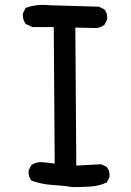

<svg xmlns="http://www.w3.org/2000/svg" viewBox="-20 -756 540 790"><path d="M277.3 13.7Q269 12.2 260.7 11.2Q252.4 10.3 244.1 9.3Q235.8 8.3 227.5 7.6Q219.2 6.8 210.7 6.1Q202.1 5.4 193.8 4.9Q151.4 2 111.3 -12.2L109.9 -12.7L108.9 -13.7Q95.7 -29.3 97.7 -53.2V-54.2L98.1 -55.2L107.9 -74.7L108.9 -76.2L109.9 -77.1Q131.3 -92.3 163.1 -87.9L205.1 -83L201.2 -644.5H115.2H113.8L112.8 -645L87.4 -656.7L85.9 -657.2L85 -658.7Q72.3 -675.8 74.2 -699.7V-700.7L74.7 -701.7L84.5 -721.2L85.4 -723.6L87.9 -724.1Q131.8 -740.2 184.1 -734.4L385.7 -728.5H387.2L388.2 -728L407.7 -718.3L409.2 -717.8L409.7 -716.8Q416.5 -709 419.2 -699Q421.9 -689 420.9 -677.2V-676.3L420.4 -675.3L410.6 -655.8L409.7 -654.3L408.7 -653.3Q401.4 -647.9 393.3 -644.8Q385.3 -641.6 376.5 -640.6H376L290 -642.6L293.9 -74.7L395 -80.1H397L397.9 -79.6L417.5 -69.8L418.9 -69.3L419.4 -68.4Q432.6 -52.7 430.7 -28.8V-27.8L430.2 -26.9L420.4 -7.3L419.4 -5.4L417.5 -4.4Q385.3 9.8 350.1 11.7Q315.4 13.7 278.3 13.7H277.8Z"/></svg>

Font: NaikaiFont
Style: SemiBold
Weight: 600
Version: Version 1.89